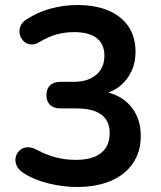

<svg xmlns="http://www.w3.org/2000/svg" viewBox="-20 -735 640 765"><path d="M286 10Q232 10 174 -4Q116 -18 73 -46Q53 -59 46 -76Q39 -93 42.5 -108.5Q46 -124 57.5 -135Q69 -146 86.5 -148Q104 -150 125 -139Q166 -117 204 -107.5Q242 -98 282 -98Q326 -98 356 -110Q386 -122 401.5 -146Q417 -170 417 -204Q417 -254 383.5 -278.5Q350 -303 286 -303H222Q194 -303 179.5 -317Q165 -331 165 -356Q165 -381 179.5 -395Q194 -409 222 -409H274Q312 -409 339 -421.5Q366 -434 381 -457Q396 -480 396 -513Q396 -559 365.5 -583Q335 -607 277 -607Q240 -607 207.5 -598.5Q175 -590 136 -567Q118 -556 101.5 -558Q85 -560 74 -571Q63 -582 59 -597.5Q55 -613 61 -629.5Q67 -646 86 -658Q129 -686 181 -700.5Q233 -715 288 -715Q361 -715 413 -692.5Q465 -670 492.5 -628.5Q520 -587 520 -528Q520 -486 504 -451.5Q488 -417 459 -393Q430 -369 389 -359V-371Q461 -359 501 -311.5Q541 -264 541 -193Q541 -131 510 -85Q479 -39 422 -14.5Q365 10 286 10Z"/></svg>

Font: Nunito ExtraLight
Style: Bold
Weight: 700
Version: Version 3.602